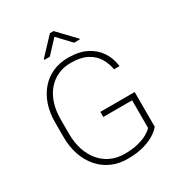

<svg xmlns="http://www.w3.org/2000/svg" viewBox="-211 -1046 1108 1194"><g transform="rotate(-30 343.0 -449.5)"><path d="M600.6 -328.6V-79.6Q588.9 -63 558.3 -42Q527.8 -21 477.5 -5.6Q427.2 9.8 356 9.8Q294.4 9.8 243.4 -12.7Q192.4 -35.2 155.3 -77.4Q118.2 -119.6 97.9 -178Q77.6 -236.3 77.6 -307.6V-412.1Q77.6 -481.9 96.9 -538.3Q116.2 -594.7 151.9 -635.7Q187.5 -676.8 237.1 -698.7Q286.6 -720.7 347.2 -720.7Q425.3 -720.7 478.8 -693.6Q532.2 -666.5 562.5 -620.1Q592.8 -573.7 599.6 -515.6H560.1Q552.7 -560.5 529.5 -598.9Q506.3 -637.2 461.9 -660.9Q417.5 -684.6 347.2 -684.6Q293.9 -684.6 251.5 -664.8Q209 -645 179 -608.9Q148.9 -572.8 133.1 -522.9Q117.2 -473.1 117.2 -413.1V-307.6Q117.2 -245.1 134 -193.6Q150.9 -142.1 182.4 -104.5Q213.9 -66.9 258.1 -46.6Q302.2 -26.4 356 -26.4Q412.6 -26.4 454.8 -37.6Q497.1 -48.8 523.7 -64.7Q550.3 -80.6 561 -94.2V-292H354V-328.6ZM353.5 -909.2 469.2 -787.6V-782.7H427.7L340.3 -876L253.4 -782.7H213.9V-789.1L327.1 -909.2Z"/></g></svg>

Font: Roboto ExtraLight
Style: Regular
Weight: 250
Designer: Christian Robertson
Foundry: Google
Version: Version 3.009; 2024